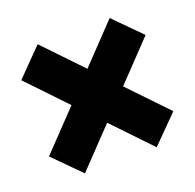

<svg xmlns="http://www.w3.org/2000/svg" viewBox="-97 -666 728 717"><g transform="rotate(-20 266.5 -308.0)"><path d="M124 -51.8 19.5 -157.2 409.2 -565.4 513.7 -460ZM409.2 -51.8 19.5 -460 123 -565.4 513.7 -157.2Z"/></g></svg>

Font: Reddit Sans Black
Style: Regular
Weight: 900
Version: Version 1.014